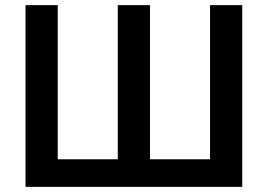

<svg xmlns="http://www.w3.org/2000/svg" viewBox="-20 -725 1039 745"><path d="M79 0V-705H204V-107H437V-705H562V-107H795V-705H920V0Z"/></svg>

Font: Nunito Sans 10pt SemiCondensed
Style: Bold
Weight: 700
Width: 4
Designer: Vernon Adams
Foundry: Vernon Adams
Version: Version 3.101;gftools[0.9.27]